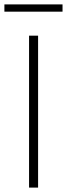

<svg xmlns="http://www.w3.org/2000/svg" viewBox="-33 -852 304 872"><path d="M251 -832H-13V-799H251ZM140 -690H99V0H140Z"/></svg>

Font: Exo 2 Extra Light
Style: Regular
Weight: 250
Designer: Natanael Gama
Version: Version 1.001;PS 001.001;hotconv 1.0.88;makeotf.lib2.5.64775